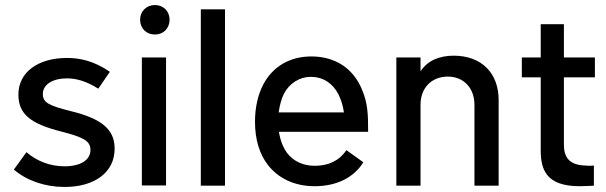

<svg xmlns="http://www.w3.org/2000/svg" viewBox="-20 -737 2405 762"><path d="M236 5C357 5 435 -54 435 -147C435 -224 383 -266 261 -296C173 -318 150 -330 150 -364C150 -401 188 -426 246 -426C282 -426 323 -415 370 -385L416 -452C352 -496 296 -507 246 -507C129 -507 53 -449 53 -362C53 -284 101 -246 223 -215C308 -193 339 -179 339 -142C339 -102 300 -77 236 -77C177 -77 124 -99 85 -133L35 -64C86 -20 159 5 236 5Z M595 -600C628 -600 653 -624 653 -659C653 -692 629 -717 595 -717C561 -717 536 -692 536 -659C536 -624 561 -600 595 -600ZM543 -1H639V-509H543Z M777 0H873V-700H777Z M1229 -79C1183 -79 1145 -97 1120 -129C1103 -152 1092 -181 1087 -214H1441C1441 -282 1440 -328 1416 -383C1382 -465 1311 -513 1216 -513C1129 -513 1062 -472 1025 -402C1004 -362 992 -311 992 -254C992 -183 1010 -124 1045 -80C1087 -28 1150 2 1229 2C1317 2 1385 -33 1422 -93L1355 -141C1326 -99 1284 -79 1229 -79ZM1213 -432C1262 -432 1300 -407 1323 -363C1333 -343 1341 -319 1345 -291H1086C1090 -319 1097 -346 1107 -365C1128 -406 1169 -432 1213 -432Z M1781 -516C1724 -516 1677 -497 1649 -454V-509H1553V0H1649V-322C1649 -388 1693 -433 1757 -433C1821 -433 1863 -387 1863 -321V0H1959V-340C1959 -448 1890 -516 1781 -516Z M2341 -430V-509H2218V-641H2126V-509H2051V-430H2126V-140C2126 -64 2148 2 2280 2C2293 2 2311 1 2337 0V-80C2331 -80 2325 -79 2320 -79C2314 -79 2309 -80 2303 -80C2237 -82 2218 -115 2218 -163V-430Z"/></svg>

Font: Arthouse Owned Medium
Style: Regular
Weight: 500
Designer: Jeremy Tribby
Foundry: Tribby Type
Version: Version 1.000;PS 001.000;hotconv 1.0.88;makeotf.lib2.5.64775